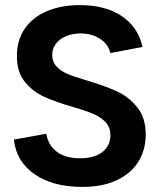

<svg xmlns="http://www.w3.org/2000/svg" viewBox="-20 -727 627 754"><path d="M34.4 -178.8 161.9 -201.7Q169.4 -156.3 203.5 -130.8Q237.7 -105.4 294.5 -105.4Q351.4 -105.4 382.6 -130.6Q413.7 -155.7 413.7 -195.6Q413.7 -225 396.3 -245.2Q378.8 -265.4 348.9 -278.6Q319 -291.8 270 -305.8Q199 -326.3 153.8 -346.8Q108.5 -367.3 77.4 -405.8Q46.4 -444.4 46.4 -506.9Q46.4 -570 77.7 -615Q109 -660 165 -683.5Q221 -707 293.6 -707Q393.2 -707 457.5 -664.2Q521.8 -621.4 539.8 -542.7L413.3 -518.7Q405.8 -553.2 373.1 -574.4Q340.5 -595.6 297.1 -595.6Q266.2 -595.6 240.5 -585.4Q214.9 -575.2 199.9 -555.7Q185 -536.3 185 -510.9Q185 -485 200.9 -467Q216.9 -449 243.3 -437.5Q269.8 -426.1 312.7 -413.6Q388.2 -391.1 436 -369.8Q483.7 -348.6 518 -306.8Q552.3 -265.1 552.3 -198.5Q552.3 -140 524.3 -93.5Q496.2 -47 440 -20Q383.7 7 302.1 7Q188.9 7 116.6 -42.3Q44.3 -91.6 34.4 -178.8Z"/></svg>

Font: AF Albert Sans Medium
Style: Regular
Weight: 500
Designer: Andreas Rasmussen
Foundry: a.Foundry
Version: Version 1.300;Glyphs 3.2 (3231)